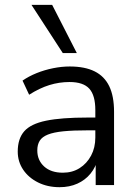

<svg xmlns="http://www.w3.org/2000/svg" viewBox="-20 -773 570 802"><path d="M228.7 8.9Q178.8 8.9 139.2 -10.8Q99.5 -30.5 76.8 -64.1Q54.1 -97.8 54.1 -139.7Q54.1 -193.7 81.3 -224.7Q108.5 -255.6 172.3 -268.8Q236.1 -282 345.8 -282H391.1V-228.6H347.4Q286.1 -228.6 245 -224.6Q204 -220.5 180 -210.9Q156 -201.3 145.9 -185.1Q135.8 -168.9 135.8 -144.6Q135.8 -103.7 164.4 -77.6Q193 -51.6 242.5 -51.6Q282.3 -51.6 312.6 -70.8Q342.9 -90 360.5 -123.1Q378.2 -156.2 378.2 -198.7V-313.1Q378.2 -374.8 353 -402.6Q327.8 -430.4 270.5 -430.4Q227.4 -430.4 186.3 -417.7Q145.1 -404.9 101.7 -377.3L74.1 -436.3Q100.1 -454.3 133 -467.6Q165.8 -480.8 201.9 -488.1Q237.9 -495.3 271.3 -495.3Q334.3 -495.3 375.3 -474.9Q416.2 -454.5 436.3 -412.9Q456.4 -371.3 456.4 -306.1V0H379.7V-113H389.3Q380.7 -75.4 358.3 -48Q336 -20.7 303.1 -5.9Q270.2 8.9 228.7 8.9ZM242.3 -551.3 111.4 -752.8H197.8L300.9 -551.3Z"/></svg>

Font: Nunito Sans 12pt ExtraLight
Style: Regular
Weight: 200
Designer: Vernon Adams
Foundry: Vernon Adams
Version: Version 3.101;gftools[0.9.27]